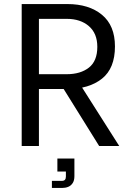

<svg xmlns="http://www.w3.org/2000/svg" viewBox="-20 -720 643 947"><path d="M87 0V-700H312Q419 -700 483 -647Q547 -594 547 -491Q547 -383 483 -332Q419 -281 312 -281H126V-354H309Q377 -354 418.5 -386.5Q460 -419 460 -489Q460 -555 418.5 -591Q377 -627 309 -627H137L172 -660V0ZM469 0 271 -318H366L568 0ZM236 207V172H286Q305 172 305 151V126H263V62H347V149Q347 170 338.5 183Q330 196 316.5 201.5Q303 207 287 207Z"/></svg>

Font: SUSE
Style: Regular
Weight: 400
Designer: Rene Bieder
Foundry: SUSE
Version: Version 1.000